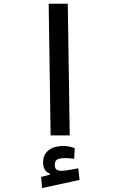

<svg xmlns="http://www.w3.org/2000/svg" viewBox="-20 -713 626 1011"><path d="M246.6 0 236.3 -693.4H336.9L347.2 0ZM201.7 277.3 196.3 218.8 242.2 207V200.7Q207 188.5 207 141.6Q207 100.1 236.3 77.9Q265.6 55.7 311.5 55.7Q332 55.7 346.7 59.1Q361.3 62.5 373.5 67.4L370.6 123Q344.2 119.6 324.7 119.6Q292.5 119.6 280.5 127.4Q268.6 135.3 268.6 154.3Q268.6 172.9 277.3 179.7Q286.1 186.5 303.7 186.5Q317.9 186.5 344 181.9Q370.1 177.2 392.1 173.3L398.9 234.4Z"/></svg>

Font: CaskaydiaCove NFP
Style: Regular
Weight: 400
Designer: Aaron Bell
Foundry: Saja Typeworks
Version: Version 2111.001; VTT 6.35;Nerd Fonts 3.1.1